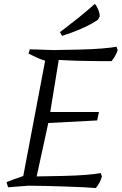

<svg xmlns="http://www.w3.org/2000/svg" viewBox="-20 -950 617 974"><path d="M466 4Q446 2 407 0Q368 -2 319.5 -3.5Q271 -5 220.5 -6.5Q170 -8 126 -8L21 0L13 -26Q33 -34 54.5 -42Q76 -50 98 -57L209 -642Q188 -648 166.5 -658Q145 -668 125 -678L131 -700L252 -696Q320 -697 383.5 -698.5Q447 -700 496.5 -704Q546 -708 571 -713L577 -696Q568 -667 546 -640Q522 -640 478.5 -640Q435 -640 382.5 -641.5Q330 -643 278 -646L235 -382H482L473 -339L225 -326L166 -55Q236 -56 301 -57.5Q366 -59 416 -63Q466 -67 491 -72L497 -55Q488 -22 466 4ZM295 -768 284 -787Q284 -787 310.5 -807Q337 -827 377.5 -859.5Q418 -892 461 -930Q469 -923 477.5 -903Q486 -883 486 -867L477 -850Q446 -829 409.5 -812Q373 -795 341.5 -784Q310 -773 295 -768Z"/></svg>

Font: Mate
Style: Italic
Weight: 400
Italic angle: -10.8°
Designer: Eduardo Rodriguez Tunni
Foundry: Eduardo Rodriguez Tunni
Version: Version 1.003; ttfautohint (v1.8.4.7-5d5b);gftools[0.9.24]